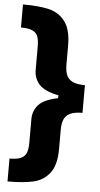

<svg xmlns="http://www.w3.org/2000/svg" viewBox="-62 -860 529 1012"><g transform="rotate(5 203.0 -353.5)"><path d="M273.4 -180.7V-81.1Q273.4 4.9 240.7 47.4Q208 89.8 155 102.1Q102.1 114.3 17.6 114.3V-6.8Q58.1 -6.8 78.9 -16.8Q99.6 -26.9 106.9 -46.1Q114.3 -65.4 114.3 -99.6V-223.6Q114.3 -268.6 142.8 -300Q171.4 -331.5 245.1 -346.2V-361.3Q171.4 -376 142.8 -407.7Q114.3 -439.5 114.3 -484.4V-607.4Q114.3 -642.1 106.9 -661.4Q99.6 -680.7 78.9 -690.4Q58.1 -700.2 17.6 -700.2V-822.3Q101.6 -822.3 154.8 -809.8Q208 -797.4 240.7 -754.6Q273.4 -711.9 273.4 -626V-526.4Q273.4 -490.2 283.4 -468.8Q293.5 -447.3 316.7 -437Q339.8 -426.8 379.9 -426.8V-280.3Q339.8 -280.3 316.7 -270Q293.5 -259.8 283.4 -238.3Q273.4 -216.8 273.4 -180.7Z"/></g></svg>

Font: WEMIX Pretendard ExtraBold
Style: Regular
Weight: 800
Designer: Base glyphs from Inter by Rasmus Andersson; Hangeul glyphs from Noto Sans CJK(Source Han Sans) by Jang Soo-young and Kan
Foundry: Kil Hyung-jin
Version: Version 1.000